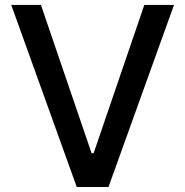

<svg xmlns="http://www.w3.org/2000/svg" viewBox="-20 -747 740 767"><path d="M413.4 0H286.6L24.9 -727.3H143.5L345.9 -134.9H354L556.5 -727.3H675.1Z"/></svg>

Font: Linik Sans Medium
Style: Regular
Weight: 500
Designer: Rasmus Andersson (font), Cristiano Sobral (main changes)
Foundry: rsms
Version: Version 3.018;June 1, 2022;FontCreator 14.0.0.2814 64-bit; t